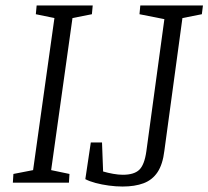

<svg xmlns="http://www.w3.org/2000/svg" viewBox="-20 -668 762 702"><path d="M27 0 29 -32 101 -46 179 -602 111 -616 114 -648H319L316 -616L245 -602L167 -46L234 -32L232 0ZM428 14Q404 14 378 10.5Q352 7 329.5 1Q307 -5 292 -13L312 -147H353L357 -41Q374 -36 393.5 -32.5Q413 -29 429 -29Q470 -29 489 -47Q508 -65 515 -114L581 -598L490 -616L493 -648H722L718 -616L647 -602L581 -117Q575 -67 556 -38.5Q537 -10 505 2Q473 14 428 14Z"/></svg>

Font: Faustina Light
Style: Italic
Weight: 300
Italic angle: -8°
Designer: Alfonso Garcia
Foundry: http://www.omnibus-type.com
Version: Version 1.200